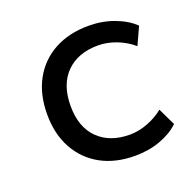

<svg xmlns="http://www.w3.org/2000/svg" viewBox="-98 -608 726 717"><g transform="rotate(-20 265.0 -249.0)"><path d="M323 9Q245 9 187.5 -22.5Q130 -54 98 -112Q66 -170 66 -248Q66 -328 98 -386Q130 -444 188 -475.5Q246 -507 324 -507Q378 -507 425 -489.5Q472 -472 502 -443L470 -373Q441 -398 404.5 -412Q368 -426 332 -426Q252 -426 205.5 -379.5Q159 -333 159 -248Q159 -164 205.5 -118Q252 -72 331 -72Q367 -72 403 -86Q439 -100 466 -122L499 -53Q470 -25 424 -8Q378 9 323 9Z"/></g></svg>

Font: Nunito Sans 6pt
Style: Regular
Weight: 400
Version: Version 3.101;gftools[0.9.27]